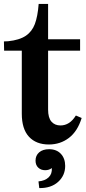

<svg xmlns="http://www.w3.org/2000/svg" viewBox="-22 -726 439 978"><path d="M-2 -515 20 -516Q77 -522 109 -543.5Q141 -565 155.5 -603.5Q170 -642 175 -706H223V-526H386V-468H223V-168Q223 -126 240 -106.5Q257 -87 286 -87Q333 -87 364 -137H366L394 -125Q373 -57 329 -23.5Q285 10 227 10Q162 10 125.5 -29.5Q89 -69 89 -147V-468H-1ZM242 130Q228 141 208 141Q187 141 173 128Q159 115 159 92Q159 66 177.5 50Q196 34 228 34Q266 34 288 57.5Q310 81 310 119Q310 168 274 200.5Q238 233 178 232L174 198Q207 195 225.5 177.5Q244 160 242 130Z"/></svg>

Font: Minipax
Style: Bold
Weight: 600
Designer: Raphaël Ronot, Igor Stepanchenko (Cyrillic)
Foundry: steppetype
Version: Version 1.002